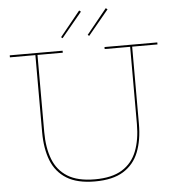

<svg xmlns="http://www.w3.org/2000/svg" viewBox="-63 -1030 999 1096"><g transform="rotate(-5 437.0 -482.0)"><path d="M557.5 -752H860V-740.5H715V-298Q715 -205 688 -136.5Q661 -68 600 -30.2Q539 7.5 437 7.5Q335.5 7.5 274.8 -30.2Q214 -68 187.2 -136.5Q160.5 -205 160.5 -298V-740.5H14.5V-752H317.5V-740.5H172.5V-298Q172.5 -208.5 198 -142.5Q223.5 -76.5 281.5 -40.5Q339.5 -4.5 437.5 -4.5Q535.5 -4.5 593.8 -40.5Q652 -76.5 677.8 -142.5Q703.5 -208.5 703.5 -298V-740.5H557.5ZM431.5 -972.5 441 -965 323.5 -823 315.5 -829.5ZM584 -972.5 593.5 -965 476 -823 468 -829.5Z"/></g></svg>

Font: Hepta Slab ExtraLight Thin
Style: Regular
Weight: 250
Version: Version 1.102